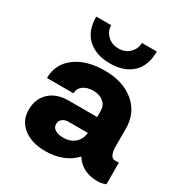

<svg xmlns="http://www.w3.org/2000/svg" viewBox="-172 -861 954 1002"><g transform="rotate(30 305.5 -360.5)"><path d="M302.7 -555.2Q219.2 -555.2 169.7 -600.1Q120.1 -645 120.1 -731.4H210Q210 -696.8 236.1 -670.9Q262.2 -645 302.7 -645Q344.2 -645 369.6 -670.9Q395 -696.8 395 -731.4H484.9Q484.9 -645 436 -600.1Q387.2 -555.2 302.7 -555.2ZM577.6 -129.9H603.5V0Q578.6 9.8 553.7 9.8Q462.4 9.8 417.5 -60.1Q388.2 -26.9 342.3 -8.5Q296.4 9.8 241.2 9.8Q157.7 9.8 107.7 -29.3Q57.6 -68.4 57.6 -133.8Q57.6 -200.7 100.1 -240.2Q142.6 -279.8 214.8 -279.8H386.2V-317.4Q386.2 -350.1 362.5 -369.4Q338.9 -388.7 301.3 -388.7Q263.7 -388.7 240.5 -371.6Q217.3 -354.5 217.3 -325.2H57.6Q57.6 -409.2 124.3 -459.5Q190.9 -509.8 301.3 -509.8Q411.6 -509.8 479 -453.1Q546.4 -396.5 546.4 -301.3V-194.8Q546.4 -164.6 554.9 -147.2Q563.5 -129.9 577.6 -129.9ZM286.1 -97.7Q328.1 -97.7 354.7 -120.8Q381.3 -144 386.2 -183.6H270Q246.6 -183.6 232.7 -171.9Q218.8 -160.2 218.8 -140.1Q218.8 -120.6 237.1 -109.1Q255.4 -97.7 286.1 -97.7Z"/></g></svg>

Font: Now Alt
Style: Bold
Weight: 700
Designer: Alfredo Marco Pradil
Foundry: Alfredo Marco Pradil
Version: Version 1.002;PS 001.002;hotconv 1.0.88;makeotf.lib2.5.64775